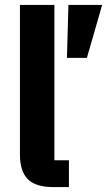

<svg xmlns="http://www.w3.org/2000/svg" viewBox="-20 -760 435 780"><path d="M260 0H197Q124 0 92.5 -32.5Q61 -65 61 -132V-740H201V-109H260ZM395 -740 333 -525H252L258 -740Z"/></svg>

Font: IBM Plex Sans Condensed
Style: Bold
Weight: 700
Width: 3
Designer: Mike Abbink, Paul van der Laan, Pieter van Rosmalen
Foundry: Bold Monday
Version: Version 3.201